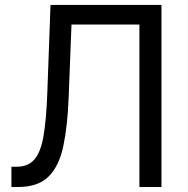

<svg xmlns="http://www.w3.org/2000/svg" viewBox="-20 -747 753 767"><path d="M25.6 0V-81H46.9Q92.3 -81 117.5 -110.1Q142.8 -139.2 153.9 -204.2Q165.1 -269.2 169 -376.4L181.8 -727.3H625V0H536.9V-649.1H265.6L254.3 -359.4Q250 -245 233.3 -164.8Q216.6 -84.5 174.7 -42.3Q132.8 0 52.6 0Z"/></svg>

Font: Inter UI
Style: Regular
Weight: 400
Designer: Rasmus Andersson
Foundry: rsms
Version: 3.2;8d6f07862